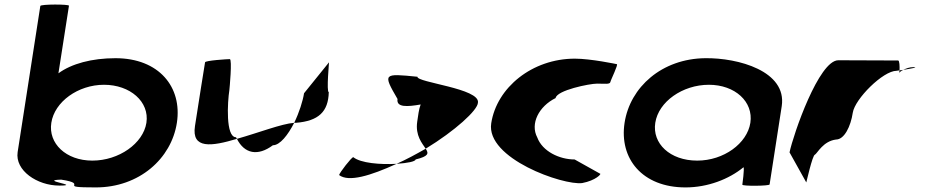

<svg xmlns="http://www.w3.org/2000/svg" viewBox="-20 -810 4042 838"><path d="M57 -146C45 -66 142 0 239 0C340 0 145 -23 247 -26C376 -6 219 8 398 8C588 8 728 -118 752 -274C776 -430 674 -556 484 -556C381 -556 292 -532 235 -490L281 -785C282 -792 157 -792 156 -784ZM204 -274C218 -366 321 -440 434 -440C548 -440 633 -366 619 -274C605 -184 499 -109 383 -109C268 -109 190 -184 204 -274Z M831 -260C815 -158 904 -171 1014 -204C1013 -206 1011 -209 1010 -211C964 -211 973 -366 981 -416C982 -424 994 -552 983 -552C973 -552 876 -546 875 -538C875 -538 843 -340 831 -260ZM1014 -204C1047 -139 1105 -127 1171 -176C1202 -176 1237 -221 1264 -274C1209 -270 1107 -230 1014 -204ZM1264 -274H1272C1370 -282 1413 -322 1415 -408C1404 -408 1417 -546 1416 -538L1307 -403C1302 -370 1286 -319 1264 -274Z M1460 -46C1502 -14 1597 -43 1711 -95C1640 -91 1554 -98 1522 -124C1514 -124 1462 -56 1460 -46ZM1715 -378C1709 -340 1759 -344 1816 -354C1808 -333 1805 -306 1801 -279C1792 -218 1823 -184 1838 -161C1966 -239 2065 -329 2066 -362C2076 -424 1798 -450 1802 -475C1653 -490 1650 -490 1715 -378ZM1711 -95C1758 -98 1793 -105 1794 -114C1851 -128 1852 -140 1838 -161C1796 -137 1754 -114 1711 -95Z M2124 -272C2100 -118 2439 0 2521 -11C2580 -22 2607 -52 2599 -52L2488 -114C2421 -114 2347 -150 2325 -210C2293 -270 2332 -346 2405 -382C2410 -416 2553 -445 2586 -445C2620 -445 2642 -441 2644 -452C2646 -462 2680 -530 2672 -530C2672 -530 2559 -554 2489 -554C2303 -554 2148 -428 2124 -272Z M2706 -274C2682 -118 2783 8 2972 8C3069 8 3162 -28 3225 -80C3230 -76 3220 -4 3220 -4C3219 3 3338 2 3339 -5L3392 -347C3415 -500 3201 -558 3058 -556C2869 -554 2730 -430 2706 -274ZM2840 -274C2854 -366 2959 -440 3074 -440C3188 -440 3269 -366 3255 -274C3241 -184 3139 -109 3023 -109C2904 -109 2826 -184 2840 -274Z M3426 -145 3499 -14C3498 -6 3526 -135 3537 -135C3548 -142 3573 -194 3629 -201C3665 -201 3693 -258 3702 -318C3711 -378 3834 -501 3893 -501C3893 -501 3898 -502 3906 -503C3907 -520 3906 -546 3900 -546C3900 -546 3737 -547 3639 -547C3554 -547 3443 -225 3426 -145ZM3906 -503C3906 -498 3905 -494 3905 -491C3905 -494 3912 -500 3922 -505C3916 -504 3911 -504 3906 -503ZM3922 -505C3953 -510 3993 -517 3966 -517C3950 -517 3934 -511 3922 -505Z"/></svg>

Font: Ampere
Style: SCExtIta
Weight: 400
Version: Version 1